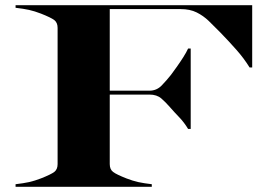

<svg xmlns="http://www.w3.org/2000/svg" viewBox="-20 -720 1006 740"><path d="M40 -10Q70.5 -13.5 92 -18.2Q113.5 -23 138 -32.5Q176 -47.5 189 -57.2Q202 -67 202 -87.5V-612.5Q202 -633 189 -642.8Q176 -652.5 138 -667.5Q113.5 -677 92 -681.8Q70.5 -686.5 40 -690V-700H952V-460H942Q920 -495.5 891.2 -528Q862.5 -560.5 829 -595Q806 -618.5 784.8 -639Q763.5 -659.5 737.8 -672.2Q712 -685 676 -685H403V-370.5H556Q583.5 -370.5 602.8 -390.2Q622 -410 639 -431.5Q648 -443.5 661 -461.8Q674 -480 686.2 -499.2Q698.5 -518.5 705 -533H715V-223H705Q690 -248 671 -267.8Q652 -287.5 635 -307Q619 -325.5 601.8 -340.5Q584.5 -355.5 556 -355.5H403V-87.5Q403 -67 416 -57.2Q429 -47.5 467 -32.5Q491.5 -23 513 -18.2Q534.5 -13.5 565 -10V0H40Z"/></svg>

Font: Engraving CC
Style: Bold
Weight: 700
Designer: indestructible type*
Foundry: Cowboy Collective
Version: Version 1.000